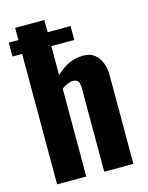

<svg xmlns="http://www.w3.org/2000/svg" viewBox="-121 -885 738 960"><g transform="rotate(-15 248.0 -405.0)"><path d="M53 0V-675H3V-747H53V-810H204V-747H323V-675H204V-525Q236 -556 271 -572Q306 -588 346 -588Q381 -588 403.5 -570Q426 -552 437 -522.5Q448 -493 448 -456V0H297V-431Q297 -455 290 -467Q283 -479 262 -479Q250 -479 235 -472.5Q220 -466 204 -455V0Z"/></g></svg>

Font: Oswald SemiBold
Style: Regular
Weight: 600
Designer: Vernon Adams
Foundry: Vernon Adams
Version: Version 4.103;gftools[0.9.33.dev8+g029e19f]